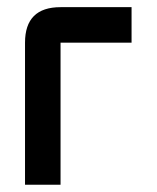

<svg xmlns="http://www.w3.org/2000/svg" viewBox="-20 -508 431 528"><path d="M146.5 -488.3H341.8V-390.6H146.5V0H48.8V-390.6Q48.8 -488.3 146.5 -488.3Z"/></svg>

Font: BabelStone Runic Short Twig
Style: Regular
Weight: 400
Designer: Andrew West
Foundry: BabelStone
Version: Version 3.003;March 14, 2022